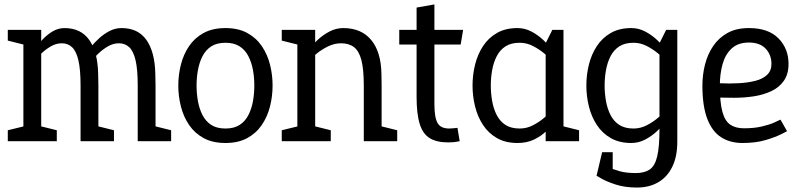

<svg xmlns="http://www.w3.org/2000/svg" viewBox="-20 -634 3599 862"><path d="M123.7 -346.7 101.2 -355Q101.2 -355 109.2 -370.5Q117.3 -386 132.8 -408.8Q148.2 -431.5 168.9 -454.2Q189.7 -477 215.3 -492.5Q241 -508 270 -508L258.3 -439.7Q231.8 -439.7 207.9 -425.7Q184 -411.7 164.9 -393.2Q145.8 -374.7 134.8 -360.7Q123.7 -346.7 123.7 -346.7ZM341.7 -250Q341.7 -322.3 331.9 -363.6Q322.2 -404.8 303.3 -422.2Q284.5 -439.7 257.3 -439.7L269 -508Q306.5 -508 334.3 -494.5Q362.2 -481 380.8 -454.5Q399.5 -428 409.6 -390Q419.7 -352 420.7 -302L421.7 -250ZM379.3 -346.7 356.8 -380Q356.8 -380 365.2 -393Q373.7 -406 389.4 -425Q405.2 -444 426.1 -463Q447 -482 472.3 -495Q497.7 -508 525.7 -508L514 -439.7Q488.2 -439.7 464.3 -425.7Q440.5 -411.7 421.2 -393.2Q402 -374.7 390.7 -360.7Q379.3 -346.7 379.3 -346.7ZM85 0V-500H165V0ZM341.7 0V-250H421.7V0ZM598.3 0V-250H678.3V0ZM598.3 -250Q598.3 -322.3 588.6 -363.6Q578.8 -404.8 560 -422.2Q541.2 -439.7 514 -439.7L525.7 -508Q563.2 -508 591 -494.5Q618.8 -481 637.5 -454.5Q656.2 -428 666.2 -390Q676.3 -352 677.3 -302L678.3 -250ZM15 0V-49.2L100 -70L95 0ZM155 0 148.3 -70.8 235 -49.2V0ZM668.3 0 661.7 -70.8 748.3 -49.2V0ZM95 -431.7 15 -451.7V-500H95ZM411.7 0 405 -70.8 491.7 -49.2V0Z M780.5 -250Q780.5 -298 792.2 -344Q803.8 -390 828.9 -427Q854 -464 894.3 -486Q934.7 -508 992.2 -508Q1049.7 -508 1090 -486Q1130.3 -464 1155.4 -427Q1180.5 -390 1192.2 -344Q1203.8 -298 1203.8 -250Q1203.8 -202 1192.2 -156Q1180.5 -110 1155.4 -73Q1130.3 -36 1090 -14Q1049.7 8 992.2 8Q934.7 8 894.3 -14Q854 -36 828.9 -73Q803.8 -110 792.2 -156Q780.5 -202 780.5 -250ZM862.5 -250Q862.5 -214.7 868.6 -180.2Q874.7 -145.8 888.9 -117.8Q903.2 -89.7 928.2 -73.3Q953.3 -57 992.2 -57Q1031 -57 1056.1 -73.3Q1081.2 -89.7 1095.4 -117.8Q1109.7 -145.8 1115.8 -180.2Q1121.8 -214.7 1121.8 -250Q1121.8 -285.3 1115.8 -319.2Q1109.7 -353.2 1095.4 -381.2Q1081.2 -409.3 1056.1 -425.7Q1031 -442 992.2 -442Q953.3 -442 928.2 -425.7Q903.2 -409.3 888.9 -381.2Q874.7 -353.2 868.6 -319.2Q862.5 -285.3 862.5 -250Z M1693.3 -250H1613.3Q1613.3 -322.3 1602.7 -363.6Q1592 -404.8 1569.5 -422.2Q1547 -439.7 1510.7 -439.7L1520.7 -508Q1602.2 -508 1646.5 -454.6Q1690.8 -401.2 1692.5 -302ZM1315 -500H1395V0H1315ZM1613.3 -250H1693.3V0H1613.3ZM1353.3 -346.7 1326.7 -355Q1326.7 -355 1336.2 -370.5Q1345.7 -386 1363.4 -408.8Q1381.2 -431.5 1405.4 -454.2Q1429.7 -477 1459.2 -492.5Q1488.7 -508 1521.7 -508L1511.7 -439.7Q1481.2 -439.7 1452.7 -425.7Q1424.2 -411.7 1401.6 -393.2Q1379 -374.7 1366.2 -360.7Q1353.3 -346.7 1353.3 -346.7ZM1325 -431.7 1245 -451.7V-500H1325ZM1385 0 1378.3 -70.8 1465 -49.2V0ZM1245 0V-49.2L1330 -70L1325 0ZM1683.3 0 1676.7 -70.8 1763.3 -49.2V0Z M1772.5 -434.2V-500H2059.2L2048.3 -434.2ZM2033.8 -60 2043.8 0Q2029.8 3 2018.6 4.2Q2007.3 5.3 1991.8 5.3Q1940.2 5.3 1909.2 -13.8Q1878.2 -32.8 1864.2 -77.9Q1850.3 -123 1850.3 -200V-600L1930.3 -614.2V-167Q1930.3 -106.5 1944.4 -81.8Q1958.5 -57 1996.8 -57Q2005.8 -57 2014.3 -58Q2022.8 -59 2033.8 -60Z M2429.8 -440 2509.8 -430V0H2429.8ZM2429.8 -440 2459.8 -500H2509.8V-430ZM2471.5 -153.3 2498.2 -145Q2498.2 -145 2491.2 -129.5Q2484.2 -114 2469.9 -91.2Q2455.7 -68.5 2432.8 -45.8Q2410 -23 2377.6 -7.5Q2345.2 8 2303.2 8L2313.2 -57Q2344.5 -57 2372.6 -71.5Q2400.7 -86 2423.2 -105.2Q2445.8 -124.3 2458.7 -138.8Q2471.5 -153.3 2471.5 -153.3ZM2471.5 -346.7Q2471.5 -346.7 2458.7 -361.2Q2445.8 -375.7 2423.2 -394.3Q2400.7 -413 2372.6 -427.5Q2344.5 -442 2313.2 -442L2303.2 -508Q2336.2 -508 2365.7 -492.5Q2395.2 -477 2419.4 -454.2Q2443.7 -431.5 2461.4 -408.8Q2479.2 -386 2488.7 -370.5Q2498.2 -355 2498.2 -355ZM2313.2 -442Q2274.3 -442 2249.2 -425.7Q2224.2 -409.3 2209.9 -381.2Q2195.7 -353.2 2189.6 -319.2Q2183.5 -285.3 2183.5 -250Q2183.5 -214.7 2189.6 -180.2Q2195.7 -145.8 2209.9 -117.8Q2224.2 -89.7 2249.2 -73.3Q2274.3 -57 2313.2 -57L2303.2 8Q2249.5 8 2211.2 -14Q2172.8 -36 2148.6 -73Q2124.3 -110 2112.9 -156Q2101.5 -202 2101.5 -250Q2101.5 -298 2112.9 -344Q2124.3 -390 2148.6 -427Q2172.8 -464 2211.2 -486Q2249.5 -508 2303.2 -508ZM2499.8 0 2493.2 -70.8 2579.8 -49.2V0Z M2940.8 -440 3020.8 -430V-70L2940.8 -55ZM3020.8 -70V2Q3020.8 68 2998.7 114Q2976.5 160 2935.8 184Q2895.2 208 2839.2 208L2834.2 143Q2873 143 2896.5 127.3Q2920 111.7 2930.4 68.8Q2940.8 26 2940.8 -55ZM2940.8 -440 2970.8 -500H3020.8V-430ZM2982.5 -153.3 3009.2 -145Q3009.2 -145 2999.7 -129.5Q2990.2 -114 2972.4 -91.2Q2954.7 -68.5 2930.4 -45.8Q2906.2 -23 2876.7 -7.5Q2847.2 8 2814.2 8L2824.2 -57Q2855.5 -57 2883.6 -71.5Q2911.7 -86 2934.2 -105.2Q2956.8 -124.3 2969.7 -138.8Q2982.5 -153.3 2982.5 -153.3ZM2982.5 -346.7Q2982.5 -346.7 2969.7 -361.2Q2956.8 -375.7 2934.2 -394.3Q2911.7 -413 2883.6 -427.5Q2855.5 -442 2824.2 -442L2814.2 -508Q2847.2 -508 2876.7 -492.5Q2906.2 -477 2930.4 -454.2Q2954.7 -431.5 2972.4 -408.8Q2990.2 -386 2999.7 -370.5Q3009.2 -355 3009.2 -355ZM2824.2 -442Q2785.3 -442 2760.2 -425.7Q2735.2 -409.3 2720.9 -381.2Q2706.7 -353.2 2700.6 -319.2Q2694.5 -285.3 2694.5 -250Q2694.5 -214.7 2700.6 -180.2Q2706.7 -145.8 2720.9 -117.8Q2735.2 -89.7 2760.2 -73.3Q2785.3 -57 2824.2 -57L2814.2 8Q2760.5 8 2722.2 -14Q2683.8 -36 2659.6 -73Q2635.3 -110 2623.9 -156Q2612.5 -202 2612.5 -250Q2612.5 -298 2623.9 -344Q2635.3 -390 2659.6 -427Q2683.8 -464 2722.2 -486Q2760.5 -508 2814.2 -508ZM2684.7 101.3Q2693.7 106.3 2712.6 116.2Q2731.5 126.2 2761.6 134.6Q2791.7 143 2835.2 143L2840.2 208Q2785.2 208 2744.2 194.5Q2703.2 181 2680.8 168Q2658.3 155 2658.3 155ZM2730.8 49.2V155H2658.3L2683.3 49.2Z M3484 -97 3513.5 -45Q3513.5 -45 3488.2 -32Q3463 -19 3418.3 -5.5Q3373.7 8 3313.5 8L3320.2 -58Q3365.3 -58 3399.2 -65.9Q3433.2 -73.8 3454.8 -83.3Q3476.5 -92.8 3484 -97ZM3133.5 -250H3211.8Q3211.8 -175.3 3222.9 -133.5Q3234 -91.7 3257.9 -74.8Q3281.8 -58 3320.2 -58L3313.5 8Q3257.5 8 3217.2 -18Q3177 -44 3155.2 -101Q3133.5 -158 3133.5 -250ZM3342.5 -508Q3429.5 -508 3474.8 -462Q3520.2 -416 3520.2 -347Q3520.2 -301 3499 -271Q3477.8 -241 3442.3 -224.5Q3406.8 -208 3363.9 -201.5Q3321 -195 3276.5 -195L3198.5 -196L3211.8 -260.2Q3255.8 -258.2 3297.2 -260.4Q3338.5 -262.7 3371.7 -271.2Q3404.8 -279.8 3424.2 -298.2Q3443.5 -316.7 3443.5 -347Q3443.5 -387.8 3417.6 -415.4Q3391.7 -443 3342.5 -443Q3293.3 -443 3264.7 -416.2Q3236 -389.5 3223.9 -345.5Q3211.8 -301.5 3211.8 -250H3133.5Q3133.5 -298 3145.1 -344Q3156.7 -390 3181.6 -427Q3206.5 -464 3246.1 -486Q3285.7 -508 3342.5 -508Z"/></svg>

Font: Epunda Slab Light
Style: Regular
Weight: 300
Designer: Simon Atzbach
Foundry: typofactur
Version: Version 1.102